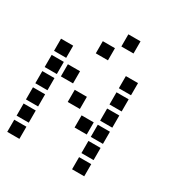

<svg xmlns="http://www.w3.org/2000/svg" viewBox="-181 -913 962 1026"><g transform="rotate(30 300.0 -400.5)"><path d="M314 -788Q313 -788 313 -788Q313 -788 313 -787V-714Q313 -713 313 -713Q313 -713 314 -713H387Q388 -713 388 -713Q388 -713 388 -714V-787Q388 -788 388 -788Q388 -788 387 -788ZM214 -688Q213 -688 213 -688Q213 -688 213 -687V-614Q213 -613 213 -613Q213 -613 214 -613H287Q288 -613 288 -613Q288 -613 288 -614V-687Q288 -688 288 -688Q288 -688 287 -688ZM14 -588Q13 -588 13 -588Q13 -588 13 -587V-514Q13 -513 13 -513Q13 -513 14 -513H87Q88 -513 88 -513Q88 -513 88 -514V-587Q88 -588 88 -588Q88 -588 87 -588ZM414 -588Q413 -588 413 -588Q413 -588 413 -587V-514Q413 -513 413 -513Q413 -513 414 -513H487Q488 -513 488 -513Q488 -513 488 -514V-587Q488 -588 488 -588Q488 -588 487 -588ZM14 -488Q13 -488 13 -488Q13 -488 13 -487V-414Q13 -413 13 -413Q13 -413 14 -413H87Q88 -413 88 -413Q88 -413 88 -414V-487Q88 -488 88 -488Q88 -488 87 -488ZM114 -488Q113 -488 113 -488Q113 -488 113 -487V-414Q113 -413 113 -413Q113 -413 114 -413H187Q188 -413 188 -413Q188 -413 188 -414V-487Q188 -488 188 -488Q188 -488 187 -488ZM414 -488Q413 -488 413 -488Q413 -488 413 -487V-414Q413 -413 413 -413Q413 -413 414 -413H487Q488 -413 488 -413Q488 -413 488 -414V-487Q488 -488 488 -488Q488 -488 487 -488ZM14 -388Q13 -388 13 -388Q13 -388 13 -387V-314Q13 -313 13 -313Q13 -313 14 -313H87Q88 -313 88 -313Q88 -313 88 -314V-387Q88 -388 88 -388Q88 -388 87 -388ZM214 -388Q213 -388 213 -388Q213 -388 213 -387V-314Q213 -313 213 -313Q213 -313 214 -313H287Q288 -313 288 -313Q288 -313 288 -314V-387Q288 -388 288 -388Q288 -388 287 -388ZM414 -388Q413 -388 413 -388Q413 -388 413 -387V-314Q413 -313 413 -313Q413 -313 414 -313H487Q488 -313 488 -313Q488 -313 488 -314V-387Q488 -388 488 -388Q488 -388 487 -388ZM14 -288Q13 -288 13 -288Q13 -288 13 -287V-214Q13 -213 13 -213Q13 -213 14 -213H87Q88 -213 88 -213Q88 -213 88 -214V-287Q88 -288 88 -288Q88 -288 87 -288ZM314 -288Q313 -288 313 -288Q313 -288 313 -287V-214Q313 -213 313 -213Q313 -213 314 -213H387Q388 -213 388 -213Q388 -213 388 -214V-287Q388 -288 388 -288Q388 -288 387 -288ZM414 -288Q413 -288 413 -288Q413 -288 413 -287V-214Q413 -213 413 -213Q413 -213 414 -213H487Q488 -213 488 -213Q488 -213 488 -214V-287Q488 -288 488 -288Q488 -288 487 -288ZM14 -188Q13 -188 13 -188Q13 -188 13 -187V-114Q13 -113 13 -113Q13 -113 14 -113H87Q88 -113 88 -113Q88 -113 88 -114V-187Q88 -188 88 -188Q88 -188 87 -188ZM414 -188Q413 -188 413 -188Q413 -188 413 -187V-114Q413 -113 413 -113Q413 -113 414 -113H487Q488 -113 488 -113Q488 -113 488 -114V-187Q488 -188 488 -188Q488 -188 487 -188ZM14 -88Q13 -88 13 -88Q13 -88 13 -87V-14Q13 -13 13 -13Q13 -13 14 -13H87Q88 -13 88 -13Q88 -13 88 -14V-87Q88 -88 88 -88Q88 -88 87 -88ZM414 -88Q413 -88 413 -88Q413 -88 413 -87V-14Q413 -13 413 -13Q413 -13 414 -13H487Q488 -13 488 -13Q488 -13 488 -14V-87Q488 -88 488 -88Q488 -88 487 -88Z"/></g></svg>

Font: Doto
Style: Bold
Weight: 700
Monospace: yes
Version: Version 1.000